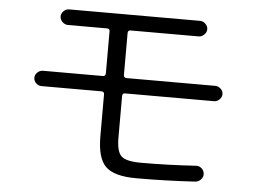

<svg xmlns="http://www.w3.org/2000/svg" viewBox="-50 -769 1101 828"><g transform="rotate(5 500.0 -355.0)"><path d="M127 -365.2Q113.3 -365.2 103 -375Q92.8 -384.8 92.8 -398.4Q92.8 -412.1 103.5 -421.9Q114.3 -431.6 127 -431.6H386.7Q397.5 -431.6 398.4 -443.4V-627Q398.4 -637.7 386.7 -637.7H216.8Q204.1 -637.7 193.4 -647.9Q182.6 -658.2 182.6 -671.9Q182.6 -684.6 192.9 -694.8Q203.1 -705.1 216.8 -705.1H783.2Q796.9 -705.1 807.1 -694.8Q817.4 -684.6 817.4 -671.9Q817.4 -658.2 806.6 -647.9Q795.9 -637.7 783.2 -637.7H488.3Q477.5 -637.7 476.6 -627V-443.4Q476.6 -432.6 488.3 -431.6H873Q885.7 -431.6 896.5 -421.9Q907.2 -412.1 907.2 -398.4Q907.2 -385.7 897 -375.5Q886.7 -365.2 873 -365.2H488.3Q477.5 -365.2 476.6 -353.5V-172.9Q476.6 -112.3 497.6 -92.8Q518.6 -73.2 583 -73.2Q702.1 -73.2 820.3 -81.1Q834 -82 844.7 -72.8Q855.5 -63.5 856.4 -49.3Q857.4 -35.2 847.2 -24.4Q836.9 -13.7 823.2 -12.7Q697.3 -4.9 568.4 -4.9Q472.7 -4.9 435.5 -41Q398.4 -77.1 398.4 -171.9V-353.5Q398.4 -364.3 386.7 -365.2Z"/></g></svg>

Font: Rounded-X Mgen+ 2m regular
Style: Regular
Weight: 400
Designer: [Source Han Sans]
Ryoko NISHIZUKA  (kana & ideographs); Paul D. Hunt (Latin, Greek & Cyrillic); Wenlong ZHANG  (bopomofo
Version: Version 1.059.20150602